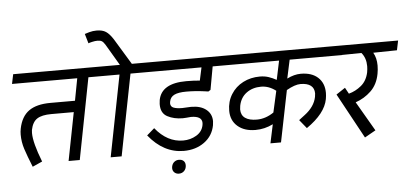

<svg xmlns="http://www.w3.org/2000/svg" viewBox="-51 -743 2059 959"><g transform="rotate(-5 979.0 -263.0)"><path d="M322 0H266L313 -241H200Q153 -241 129 -225.5Q105 -210 97 -170Q96 -165 96 -155Q96 -106 134 -9L85 13Q62 -44 50.5 -79.5Q39 -115 39 -152Q39 -167 42 -182Q54 -242 92.5 -269.5Q131 -297 201 -297H324L345 -408H18L28 -456H509L499 -408H401Z M713 -408H612L532 0H477L557 -408H452L462 -456H563L501 -561Q492 -576 484 -581Q476 -586 462 -586Q450 -586 435 -582.5Q420 -579 416 -577L402 -625Q407 -627 425 -632Q443 -637 462 -637Q491 -637 508.5 -625.5Q526 -614 544 -586L623 -456H723Z M797 -251Q796 -248 796 -243Q796 -226 811.5 -220Q827 -214 855 -214Q864 -214 875 -215Q886 -216 896 -216H901Q947 -216 974.5 -194Q1002 -172 1002 -135Q1002 -129 1000 -115Q990 -62 947 -31Q904 0 844 0Q743 0 668 -93L706 -126Q766 -52 845 -52Q882 -52 912 -70Q942 -88 948 -121Q949 -124 949 -131Q949 -166 894 -166L871 -164L853 -163Q809 -163 776 -180.5Q743 -198 744 -244Q744 -250 746 -264Q762 -346 886 -346Q923 -346 954 -343L968 -408H666L676 -456H1133L1123 -408H1024L1003 -292L992 -285L970 -288Q926 -294 882 -294Q842 -294 821.5 -284Q801 -274 797 -251ZM778 80 779 72Q782 58 792 50Q802 42 815 42Q830 42 838.5 50Q847 58 847 72Q847 89 836.5 100Q826 111 810 111Q796 111 787 102.5Q778 94 778 80Z M1459 -333Q1514 -333 1545 -304.5Q1576 -276 1576 -227Q1576 -213 1573 -196Q1560 -125 1466 -60L1431 -103Q1437 -108 1461 -126Q1485 -144 1500 -165.5Q1515 -187 1520 -212Q1522 -224 1522 -229Q1522 -255 1504.5 -268.5Q1487 -282 1453 -282Q1425 -282 1383 -258L1331 0H1278L1298 -94Q1256 -73 1210 -73Q1154 -73 1120.5 -102Q1087 -131 1087 -180Q1087 -226 1109.5 -262Q1132 -298 1170 -317.5Q1208 -337 1254 -337Q1278 -337 1297.5 -330.5Q1317 -324 1337 -313L1357 -408H1076L1086 -456H1683L1673 -408H1410L1390 -315Q1426 -333 1459 -333ZM1306 -152 1330 -259Q1295 -286 1256 -286Q1213 -286 1182.5 -263.5Q1152 -241 1144 -200Q1142 -186 1142 -182Q1142 -153 1162.5 -138.5Q1183 -124 1221 -124Q1265 -124 1306 -152Z M1845 -341Q1845 -320 1841 -299Q1831 -246 1797.5 -214Q1764 -182 1720 -167L1806 -19L1751 12L1628 -214L1673 -244L1690 -213Q1724 -222 1752.5 -245.5Q1781 -269 1790 -311Q1793 -328 1793 -342Q1793 -383 1770 -410L1626 -408L1636 -456H1958L1948 -408L1829 -406Q1845 -379 1845 -341Z"/></g></svg>

Font: Cambay Devanagari
Style: Italic
Weight: 400
Italic angle: -11°
Designer: Pooja Saxena
Foundry: Pooja Saxena
Version: Version 1.018;PS 001.018;hotconv 1.0.70;makeotf.lib2.5.58329